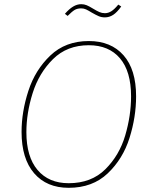

<svg xmlns="http://www.w3.org/2000/svg" viewBox="-20 -887 729 917"><path d="M630 -427Q630 -328 598.5 -228Q567 -128 494.5 -59Q422 10 308 10Q203 10 143 -59.5Q83 -129 83 -257Q83 -353 115.5 -453Q148 -553 220.5 -622Q293 -691 404 -691Q510 -691 570 -623Q630 -555 630 -427ZM106 -256Q106 -138 159.5 -75Q213 -12 308 -12Q416 -12 483 -78.5Q550 -145 578 -240Q606 -335 606 -427Q606 -546 553 -608.5Q500 -671 404 -671Q300 -671 233 -604.5Q166 -538 136 -442.5Q106 -347 106 -256ZM418 -827Q402 -837 391 -842Q380 -847 368 -847Q349 -847 336.5 -839.5Q324 -832 303 -811L290 -821Q310 -844 329 -855.5Q348 -867 368 -867Q382 -867 394 -862Q406 -857 424 -846Q442 -835 454.5 -829.5Q467 -824 481 -824Q497 -824 512 -833.5Q527 -843 545 -865L559 -856Q539 -828 520.5 -816Q502 -804 481 -804Q465 -804 452 -809.5Q439 -815 418 -827Z"/></svg>

Font: Fira Sans Thin
Style: Italic
Weight: 250
Italic angle: -8°
Designer: Carrois Corporate & Edenspiekermann AG
Foundry: Carrois Corporate GbR & Edenspiekermann AG
Version: Version 4.203